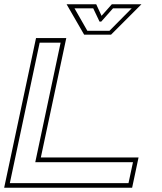

<svg xmlns="http://www.w3.org/2000/svg" viewBox="-24 -878 758 898"><path d="M-4.5 0 144.5 -700H286L167 -141.5H624L594 0ZM22 -21.5H577L598 -119.5H141L259.5 -678.5H161.5ZM369.5 -716 287.5 -858H426L451 -804L499 -858H637.5L495.5 -716ZM384.5 -734H488L592 -839H504.5L449.5 -777H441.5L412 -839H324.5Z"/></svg>

Font: Tourney Expanded ExtraLight
Style: Italic
Weight: 200
Width: 7
Italic angle: -12°
Designer: Tyler Finck
Foundry: Etcetera Type Co
Version: Version 1.010; ttfautohint (v1.8.3)